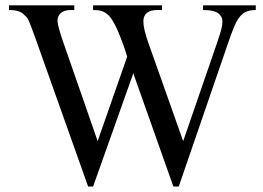

<svg xmlns="http://www.w3.org/2000/svg" viewBox="-20 -682 985 718"><path d="M936.5 -644.5Q925.3 -644.5 915.3 -642.8Q905.3 -641.1 896.5 -636.2Q887.7 -631.3 879.6 -622.8Q871.6 -614.3 864.3 -600.6Q859.9 -592.3 851.6 -572Q843.3 -551.8 832.5 -519.5L648.4 15.6H628.4L478.5 -407.7L328.1 15.6H309.6L113.8 -535.2Q104 -562.5 97.9 -578.6Q91.8 -594.7 87.9 -603.5Q84 -612.3 80.8 -616.5Q77.6 -620.6 73.2 -623.5Q64.5 -634.8 50 -639.6Q35.6 -644.5 13.7 -644.5V-662.1H257.8V-644.5H246.1Q210.4 -644.5 199.2 -622.6Q196.8 -617.7 195.6 -612.3Q194.3 -606.9 195.8 -596.9Q197.3 -586.9 201.9 -570.3Q206.5 -553.7 215.8 -526.4L345.2 -154.3L455.6 -470.2Q444.8 -506.8 432.1 -538.6Q426.8 -552.2 420.9 -565.9Q415 -579.6 408.4 -591.8Q401.9 -604 395.3 -613.5Q388.7 -623 381.8 -628.4Q372.1 -636.7 360.6 -640.6Q349.1 -644.5 328.1 -644.5V-662.1H585.9V-644.5H568.8Q516.1 -644.5 516.1 -601.6Q516.1 -588.4 521 -567.1Q525.9 -545.9 537.1 -515.1L665 -154.3L791 -519.5Q798.3 -541.5 803.5 -558.1Q808.6 -574.7 810.5 -586.9Q812.5 -599.1 811.3 -607.9Q810.1 -616.7 804.7 -623.5Q795.4 -636.2 778.8 -640.4Q762.2 -644.5 739.3 -644.5V-662.1H936.5Z"/></svg>

Font: GodaGr
Style: Regular
Weight: 400
Version: 1.0.0